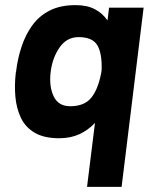

<svg xmlns="http://www.w3.org/2000/svg" viewBox="-20 -530 592 750"><path d="M455 200H320L351 -50Q325 -22 290.5 -6Q256 10 211 10Q152 10 115.5 -11.5Q79 -33 61.5 -70Q44 -107 40 -153Q36 -199 42 -248L43 -250V-252Q49 -302 64.5 -348.5Q80 -395 106.5 -431.5Q133 -468 174.5 -489Q216 -510 275 -510Q320 -510 350.5 -494Q381 -478 400 -450L406 -500H541ZM287 -385Q241 -385 213 -345Q185 -305 178 -250Q171 -193 189.5 -154Q208 -115 254 -115Q308 -115 335 -146.5Q362 -178 375 -243L377 -257Q379 -322 360 -353.5Q341 -385 287 -385Z"/></svg>

Font: Haskoy ExtraBold
Style: Italic
Weight: 800
Designer: Ertekin Erdin
Foundry: Ertekin Erdin
Version: Version 2.000; ttfautohint (v1.8.4.7-5d5b)